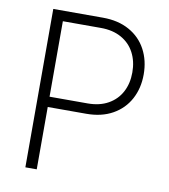

<svg xmlns="http://www.w3.org/2000/svg" viewBox="-80 -776 744 844"><g transform="rotate(10 292.0 -353.5)"><path d="M89.8 -707H311.5Q379.9 -707 429.4 -679.4Q479 -651.9 505.1 -603Q531.2 -554.2 531.2 -492.2Q531.2 -430.7 505.1 -382.1Q479 -333.5 429.7 -305.9Q380.4 -278.3 312.5 -278.3H140.6V0H89.8ZM310.5 -324.2Q363.8 -324.2 402.1 -345.7Q440.4 -367.2 460.4 -405Q480.5 -442.9 480.5 -492.2Q480.5 -542 460.4 -580.1Q440.4 -618.2 402.1 -639.6Q363.8 -661.1 310.5 -661.1H140.6V-324.2Z"/></g></svg>

Font: Pretendard GOV ExtraLight
Style: Regular
Weight: 200
Designer: Base glyphs from Inter by Rasmus Andersson; Hangeul glyphs from Noto Sans CJK(Source Han Sans) by Jang Soo-young and Kan
Foundry: Kil Hyung-jin
Version: Version 1.309